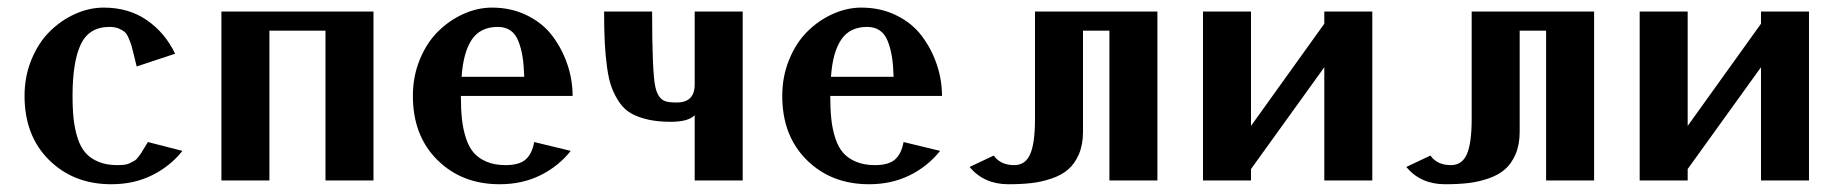

<svg xmlns="http://www.w3.org/2000/svg" viewBox="-20 -470 4790 500"><path d="M43.9 0ZM335.9 -296.9Q333.5 -306.6 329.1 -325Q324.7 -343.3 322.5 -350.8Q320.3 -358.4 315.2 -370.4Q310.1 -382.3 304.2 -387.2Q298.3 -392.1 288.6 -396Q278.8 -399.9 265.1 -399.9Q211.9 -399.9 190.4 -354.5Q168.9 -309.1 168.9 -220.2Q168.9 -185.1 171.9 -158.9Q174.8 -132.8 182.4 -109.6Q189.9 -86.4 202.9 -71.8Q215.8 -57.1 236.6 -48.6Q257.3 -40 285.2 -40Q295.9 -40 304.2 -41Q312.5 -42 319.3 -45.7Q326.2 -49.3 330.6 -51.8Q335 -54.2 340.3 -61.3Q345.7 -68.4 347.9 -71.8Q350.1 -75.2 356.2 -85.4Q362.3 -95.7 365.2 -100.1L455.1 -77.1Q423.3 -37.1 376.2 -13.7Q329.1 9.8 270 9.8Q171.4 9.8 107.7 -53.5Q43.9 -116.7 43.9 -220.2Q43.9 -271 62 -314.9Q80.1 -358.9 109.4 -387.9Q138.7 -417 175.5 -433.6Q212.4 -450.2 250 -450.2Q315.4 -450.2 362.8 -417.2Q410.2 -384.3 436 -330.1Z M952.6 -439.9V0H827.6V-390.1H681.6V0H556.6V-439.9Z M1055.2 0ZM1180.2 -220.2Q1180.2 -185.1 1183.1 -158.9Q1186 -132.8 1193.6 -109.6Q1201.2 -86.4 1214.1 -71.8Q1227.1 -57.1 1247.8 -48.6Q1268.6 -40 1296.4 -40Q1332.5 -40 1349.1 -54.9Q1365.7 -69.8 1371.1 -100.1L1466.3 -77.1Q1434.6 -37.1 1387.5 -13.7Q1340.3 9.8 1281.2 9.8Q1182.6 9.8 1118.9 -53.5Q1055.2 -116.7 1055.2 -220.2Q1055.2 -271 1073.2 -314.9Q1091.3 -358.9 1120.6 -387.9Q1149.9 -417 1186.8 -433.6Q1223.6 -450.2 1261.2 -450.2Q1311.5 -450.2 1352.5 -429.9Q1393.6 -409.7 1418.7 -376.2Q1443.8 -342.8 1457.5 -302.5Q1471.2 -262.2 1471.2 -220.2ZM1182.1 -270H1345.2Q1344.2 -300.8 1340.8 -322.3Q1337.4 -343.8 1330.1 -362.5Q1322.8 -381.3 1309.3 -390.6Q1295.9 -399.9 1276.4 -399.9Q1231 -399.9 1208.7 -366.9Q1186.5 -334 1182.1 -270Z M1789.1 -250V-439.9H1914.1V0H1789.1V-169.9Q1772 -152.8 1727.1 -152.8Q1694.3 -152.8 1669.4 -158.2Q1644.5 -163.6 1625.7 -173.6Q1606.9 -183.6 1594.2 -201.7Q1581.5 -219.7 1573.5 -240.7Q1565.4 -261.7 1561 -293.7Q1556.6 -325.7 1554.9 -359.1Q1553.2 -392.6 1553.2 -439.9H1678.2Q1678.2 -282.7 1686.5 -244.1Q1693.4 -212.9 1712.4 -206.5Q1721.7 -203.1 1742.2 -203.1Q1789.1 -203.1 1789.1 -250Z M2017.1 0ZM2142.1 -220.2Q2142.1 -185.1 2145 -158.9Q2147.9 -132.8 2155.5 -109.6Q2163.1 -86.4 2176 -71.8Q2189 -57.1 2209.7 -48.6Q2230.5 -40 2258.3 -40Q2294.4 -40 2311 -54.9Q2327.6 -69.8 2333 -100.1L2428.2 -77.1Q2396.5 -37.1 2349.4 -13.7Q2302.2 9.8 2243.2 9.8Q2144.5 9.8 2080.8 -53.5Q2017.1 -116.7 2017.1 -220.2Q2017.1 -271 2035.2 -314.9Q2053.2 -358.9 2082.5 -387.9Q2111.8 -417 2148.7 -433.6Q2185.5 -450.2 2223.1 -450.2Q2273.4 -450.2 2314.5 -429.9Q2355.5 -409.7 2380.6 -376.2Q2405.8 -342.8 2419.4 -302.5Q2433.1 -262.2 2433.1 -220.2ZM2144 -270H2307.1Q2306.2 -300.8 2302.7 -322.3Q2299.3 -343.8 2292 -362.5Q2284.7 -381.3 2271.2 -390.6Q2257.8 -399.9 2238.3 -399.9Q2192.9 -399.9 2170.7 -366.9Q2148.4 -334 2144 -270Z M2869.1 0V-390.1H2800.3V-127Q2800.3 -93.3 2789.6 -68.4Q2778.8 -43.5 2761.5 -28.6Q2744.1 -13.7 2718 -4.9Q2691.9 3.9 2665.8 6.8Q2639.6 9.8 2606 9.8Q2542.5 9.8 2504.9 -35.2L2567.9 -64.9Q2585.4 -40 2621.1 -40Q2650.4 -40 2662.8 -68.6Q2675.3 -97.2 2675.3 -160.2V-439.9H2994.1V0Z M3112.8 -439.9H3237.8V-142.1L3428.7 -408.2V-439.9H3553.7V0H3428.7V-294.9L3237.8 -29.8V0H3112.8Z M4006.3 0V-390.1H3937.5V-127Q3937.5 -93.3 3926.8 -68.4Q3916 -43.5 3898.7 -28.6Q3881.3 -13.7 3855.2 -4.9Q3829.1 3.9 3803 6.8Q3776.9 9.8 3743.2 9.8Q3679.7 9.8 3642.1 -35.2L3705.1 -64.9Q3722.7 -40 3758.3 -40Q3787.6 -40 3800 -68.6Q3812.5 -97.2 3812.5 -160.2V-439.9H4131.3V0Z M4250 -439.9H4375V-142.1L4565.9 -408.2V-439.9H4690.9V0H4565.9V-294.9L4375 -29.8V0H4250Z"/></svg>

Font: Pfennig
Style: Bold
Weight: 700
Version: Version 20120410 ; ttfautohint (v0.8)